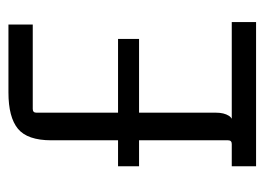

<svg xmlns="http://www.w3.org/2000/svg" viewBox="-108 -534 641 466"><g transform="rotate(-90 213.0 -300.5)"><path d="M393 0H43V-59H97Q106 -59 106 -68V-296L118 -284H43V-335H118L106 -323V-497Q106 -555 134 -578Q162 -601 222 -601H387V-542H182Q173 -542 173 -533V-320L161 -335H352V-284H161L173 -296V-97Q173 -78 165.5 -66Q158 -54 136 -54V-59H393Z"/></g></svg>

Font: Gemunu Libre ExtraLight Light
Style: Regular
Weight: 300
Version: Version 1.100